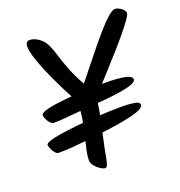

<svg xmlns="http://www.w3.org/2000/svg" viewBox="-122 -776 816 870"><g transform="rotate(-20 286.0 -341.5)"><path d="M284.2 -297.5Q247.4 -294.8 212.8 -291.6Q178.2 -288.4 147.5 -285.7Q116.7 -283 90.1 -282.7Q83 -282.7 74.8 -290.7Q66.7 -298.8 60.8 -310.5Q54.8 -322.3 54.8 -332.7Q54.8 -341.4 76 -348.4Q97.2 -355.4 132.4 -360.3Q167.6 -365.1 209.1 -368.1Q250.5 -371.1 291.7 -372.6Q332.9 -374.1 366.2 -374.1Q384.6 -374.1 397.9 -373.8Q411.3 -373.4 423.4 -372.4Q435.6 -371.4 449.2 -369.7Q498.2 -363.3 498.2 -344.2Q498.2 -336.1 486.9 -329.9Q475.6 -323.6 455.3 -318.7Q435 -313.8 408.3 -309.8Q381.6 -305.8 349.8 -302.8Q317.9 -299.8 284.2 -297.5ZM249 -162.4Q217.6 -159 188.5 -155.7Q159.4 -152.3 129.4 -150.1Q99.3 -148 64.9 -147.6Q56.1 -147.6 48 -157Q39.9 -166.3 34.6 -178.7Q29.3 -191 29.3 -198.1Q29.3 -205.8 49.1 -212.4Q69 -218.9 102.2 -224.2Q135.5 -229.4 175.8 -233.8Q216.1 -238.1 258 -241Q299.8 -243.9 337.1 -245.4Q374.4 -246.9 400.6 -246.9Q436.6 -246.9 462.9 -242.9Q489.2 -238.8 489.2 -225.3Q489.2 -215.2 473 -206.5Q456.7 -197.9 425.4 -190.3Q394.1 -182.7 349.6 -175.7Q305.1 -168.8 249 -162.4ZM193.2 -613Q202.2 -593.6 211.4 -562.6Q220.5 -531.7 236 -491.7Q251.4 -451.7 278.7 -403.1Q300.8 -430.2 328.7 -465.4Q356.6 -500.6 386.2 -537Q415.7 -573.3 442.9 -604.3Q470.1 -635.2 491.9 -654.2Q513.7 -673.2 525.7 -673.2Q536.2 -673.2 546.7 -667.4Q557.2 -661.7 564.5 -653.5Q571.8 -645.4 571.8 -637.5Q571.8 -629.7 556.9 -608.2Q541.9 -586.7 517.7 -557.3Q493.4 -527.8 464.1 -494.6Q434.7 -461.5 405 -429Q375.3 -396.4 350.7 -369Q326 -341.6 310.6 -323.8Q309.6 -300.9 301.8 -259Q293.9 -217.2 281.6 -163.9Q265.1 -90.9 258.2 -50.4Q251.3 -10 239.6 -10Q233.2 -10 223.5 -15.3Q213.8 -20.5 204 -29Q194.1 -37.4 187.7 -47.9Q181.2 -58.3 181.2 -68.8Q181.2 -94.5 191.4 -135.2Q201.5 -175.8 212.4 -227.4Q223.2 -279 224.3 -337.5Q217.4 -348.4 205.1 -370.7Q192.7 -393.1 178.2 -422.3Q163.6 -451.6 149 -483.9Q134.4 -516.2 122.1 -547.4Q109.8 -578.5 102.4 -604.6Q95 -630.7 95 -647.4Q95 -661 100.3 -667.1Q105.5 -673.2 114.2 -673.2Q136.2 -673.2 158.9 -656.9Q181.6 -640.6 193.2 -613Z"/></g></svg>

Font: Kalam Variable Light
Style: Regular
Weight: 300
Designer: Lipi Raval, Jonny Pinhorn
Foundry: Indian Type Foundry
Version: Version 3.000